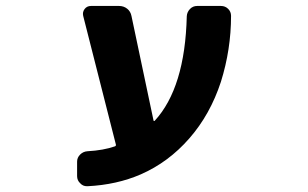

<svg xmlns="http://www.w3.org/2000/svg" viewBox="-20 -568 1040 648"><path d="M275.4 60.5Q274.4 60.5 273.4 60.5Q259.8 60.5 251 50.8Q240.2 41 240.2 26.4V-22.5Q240.2 -36.1 250.5 -46.4Q260.7 -56.6 275.4 -57.6Q329.1 -60.5 368.2 -74.2Q372.1 -76.2 371.1 -80.1L260.7 -514.6Q257.8 -527.3 265.6 -537.6Q273.4 -547.9 287.1 -547.9H381.8Q397.5 -547.9 409.2 -538.6Q420.9 -529.3 423.8 -513.7L498 -162.1Q498 -160.2 499.5 -159.7Q501 -159.2 502 -160.2Q604.5 -271.5 610.4 -513.7Q611.3 -527.3 621.1 -537.6Q630.9 -547.9 645.5 -547.9H725.6Q740.2 -547.9 750 -538.1Q759.8 -528.3 759.8 -514.6Q759.8 -401.4 725.6 -292Q689.5 -181.6 619.1 -101.1Q548.8 -20.5 455.1 20.5Q374 55.7 275.4 60.5Z"/></svg>

Font: Rounded-L Mgen+ 1mn bold
Style: Bold
Weight: 700
Designer: [Source Han Sans]
Ryoko NISHIZUKA  (kana & ideographs); Paul D. Hunt (Latin, Greek & Cyrillic); Wenlong ZHANG  (bopomofo
Version: Version 1.059.20150602